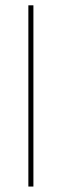

<svg xmlns="http://www.w3.org/2000/svg" viewBox="-20 -684 226 704"><path d="M102.5 0H84V-664.5H102.5Z"/></svg>

Font: Anek Devanagari Medium Thin
Style: Regular
Weight: 250
Version: Version 1.003